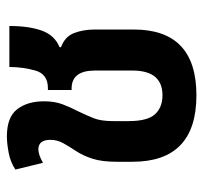

<svg xmlns="http://www.w3.org/2000/svg" viewBox="-36 -528 576 543"><g transform="rotate(-90 251.5 -256.0)"><path d="M254 12Q440 12 440 -165V-276Q440 -308 430 -334Q420 -360 390 -371V-375Q424 -389 437 -425.5Q450 -462 450 -517H334Q334 -479 324 -443.5Q314 -408 274 -408H269V-341H273Q324 -341 324 -275V-169Q324 -84 254 -84Q220 -84 200.5 -105Q181 -126 181 -180V-223Q181 -258 189 -278Q197 -298 208 -321Q220 -344 228.5 -366.5Q237 -389 237 -419Q237 -466 214.5 -495Q192 -524 138 -524Q118 -524 91.5 -519Q65 -514 44 -500L63 -422Q86 -435 101 -435Q128 -435 128 -401Q128 -382 119 -365.5Q110 -349 96 -328Q83 -308 74.5 -281.5Q66 -255 66 -213V-169Q66 12 254 12Z"/></g></svg>

Font: Noto Sans Thai UI Condensed Semi
Style: Regular
Weight: 600
Width: 3
Designer: Monotype Design Team
Foundry: Monotype Imaging Inc.
Version: Version 1.901